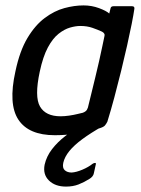

<svg xmlns="http://www.w3.org/2000/svg" viewBox="-20 -494 522 710"><path d="M183 6Q86 6 48 -51.5Q10 -109 37 -230Q53 -306 81.5 -353.5Q110 -401 145.5 -427.5Q181 -454 218 -464Q255 -474 289 -474Q319 -474 346 -464Q373 -454 384 -444L389 -464Q390 -468 393 -469.5Q396 -471 400 -471H468Q478 -471 477 -462Q474 -441 467 -405.5Q460 -370 450 -325.5Q440 -281 428 -232Q416 -183 403 -134.5Q390 -86 377 -44Q373 -36 368 -30Q363 -24 346 -19Q319 -9 273.5 -1.5Q228 6 183 6ZM204 -64Q219 -64 236 -66.5Q253 -69 267 -72.5Q281 -76 286 -77Q292 -79 297 -83Q302 -87 305 -96Q311 -120 318 -149Q325 -178 332.5 -208.5Q340 -239 346.5 -268Q353 -297 358 -321Q363 -345 366 -359Q368 -365 365.5 -369.5Q363 -374 357 -377Q342 -384 322 -391Q302 -398 277 -398Q260 -398 239 -392Q218 -386 196.5 -369Q175 -352 157 -318.5Q139 -285 127 -229Q107 -136 128 -100Q149 -64 204 -64ZM224 196Q184 196 161 173.5Q138 151 145 115Q152 84 172.5 57.5Q193 31 221 9.5Q249 -12 279 -28Q287 -32 296 -35Q305 -38 314 -38H360Q365 -38 365 -34.5Q365 -31 359 -27Q315 -2 284.5 20.5Q254 43 236.5 64.5Q219 86 214 108Q210 127 219.5 135.5Q229 144 245 144Q262 143 284.5 133.5Q307 124 322 112Q328 108 332 108.5Q336 109 334 115L327 147Q326 153 321.5 158.5Q317 164 310 168Q291 180 270.5 188Q250 196 224 196Z"/></svg>

Font: Glory Thin Medium
Style: Italic
Weight: 500
Italic angle: -12°
Version: Version 1.011